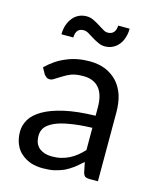

<svg xmlns="http://www.w3.org/2000/svg" viewBox="-109 -786 715 870"><g transform="rotate(15 248.5 -350.5)"><path d="M344.7 -227.5Q283.2 -225.6 240.2 -217.8Q197.3 -210.9 169.9 -198.2Q142.6 -185.5 129.9 -168.9Q118.2 -151.4 118.2 -130.9Q118.2 -110.4 124 -95.7Q130.9 -81.1 141.6 -72.3Q153.3 -63.5 168.9 -58.6Q183.6 -54.7 201.2 -54.7Q224.6 -54.7 244.1 -59.6Q263.7 -64.5 281.2 -73.2Q298.8 -82 314.5 -94.7Q330.1 -107.4 344.7 -123Q344.7 -158.2 344.7 -227.5ZM57.6 -434.6Q99.6 -475.6 148.4 -495.1Q196.3 -515.6 255.9 -515.6Q297.9 -515.6 331.1 -502Q364.3 -487.3 386.7 -462.9Q409.2 -437.5 420.9 -402.3Q431.6 -366.2 431.6 -324.2Q431.6 -215.8 431.6 0Q421.9 0 392.6 0Q379.9 0 372.1 -3.9Q365.2 -8.8 361.3 -21.5Q358.4 -37.1 351.6 -69.3Q331.1 -50.8 312.5 -36.1Q293.9 -22.5 272.5 -11.7Q252 -2.9 227.5 2.9Q204.1 7.8 174.8 7.8Q145.5 7.8 119.1 0Q93.8 -8.8 74.2 -25.4Q54.7 -41 43.9 -66.4Q32.2 -91.8 32.2 -127Q32.2 -156.2 48.8 -184.6Q65.4 -211.9 102.5 -233.4Q139.6 -254.9 199.2 -268.6Q258.8 -282.2 344.7 -284.2Q344.7 -297.9 344.7 -324.2Q344.7 -382.8 319.3 -413.1Q293.9 -443.4 245.1 -443.4Q211.9 -443.4 189.5 -435.5Q168 -426.8 151.4 -416Q134.8 -406.2 123 -398.4Q111.3 -389.6 99.6 -389.6Q90.8 -389.6 85 -394.5Q78.1 -399.4 73.2 -406.2Q68.4 -416 57.6 -434.6ZM299.8 -662.1Q317.4 -662.1 327.1 -672.9Q336.9 -683.6 337.9 -705.1Q355.5 -705.1 391.6 -705.1Q391.6 -681.6 384.8 -662.1Q378.9 -642.6 367.2 -628.9Q355.5 -614.3 338.9 -606.4Q323.2 -598.6 302.7 -598.6Q285.2 -598.6 270.5 -606.4Q254.9 -613.3 241.2 -622.1Q227.5 -630.9 215.8 -637.7Q204.1 -644.5 192.4 -644.5Q156.2 -644.5 155.3 -600.6Q136.7 -600.6 99.6 -600.6Q99.6 -625 106.4 -644.5Q113.3 -664.1 125 -678.7Q136.7 -693.4 153.3 -701.2Q169.9 -709 189.5 -709Q207 -709 222.7 -701.2Q237.3 -694.3 251 -685.5Q264.6 -676.8 276.4 -669.9Q288.1 -662.1 299.8 -662.1Z"/></g></svg>

Font: Lato
Style: Regular
Weight: 400
Designer: Lukasz Dziedzic with Adam Twardoch and Botio Nikoltchev
Version: Version 2.015; 2015-08-06; http://www.latofonts.com/